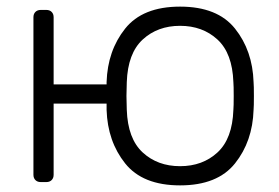

<svg xmlns="http://www.w3.org/2000/svg" viewBox="-20 -550 843 580"><path d="M747 -260Q747 -228 746 -218Q743 -123 690 -56.5Q637 10 524 10Q411 10 358 -56.5Q305 -123 302 -218V-237H142V-22Q142 -12 136 -6Q130 0 120 0H103Q93 0 87 -6Q81 -12 81 -22V-498Q81 -508 87 -514Q93 -520 103 -520H120Q130 -520 136 -514Q142 -508 142 -498V-295H302V-302Q305 -397 358 -463.5Q411 -530 524 -530Q637 -530 690 -463.5Q743 -397 746 -302Q747 -292 747 -260ZM363 -302 362 -260 363 -218Q366 -131 411 -89.5Q456 -48 524 -48Q592 -48 637 -89.5Q682 -131 685 -218Q686 -228 686 -260Q686 -292 685 -302Q682 -389 637 -430.5Q592 -472 524 -472Q456 -472 411 -430.5Q366 -389 363 -302Z"/></svg>

Font: Rubik
Style: Regular
Weight: 300
Designer: Hubert & Fischer
Foundry: Hubert & Fischer
Version: Version 1.100